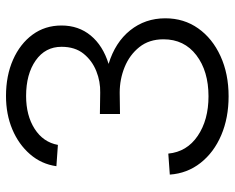

<svg xmlns="http://www.w3.org/2000/svg" viewBox="-91 -675 782 640"><g transform="rotate(-90 300.0 -355.0)"><path d="M299 16Q227 16 169.5 -8.5Q112 -33 77 -77.5Q42 -122 38 -180L108 -185Q114 -123 167 -87Q220 -51 299 -51Q383 -51 436 -91.5Q489 -132 489 -201Q489 -249 463 -281.5Q437 -314 396.5 -330.5Q356 -347 311 -347L240 -346V-413L311 -412Q348 -411 383 -425Q418 -439 441 -467.5Q464 -496 464 -541Q464 -595 418.5 -627Q373 -659 300 -659Q235 -659 190.5 -630.5Q146 -602 137 -553L66 -558Q73 -608 106 -646Q139 -684 189 -705Q239 -726 300 -726Q368 -726 421 -702.5Q474 -679 504.5 -637.5Q535 -596 535 -541Q535 -484 501.5 -443.5Q468 -403 407 -384Q479 -362 519 -312Q559 -262 559 -195Q559 -133 525.5 -85.5Q492 -38 433 -11Q374 16 299 16Z"/></g></svg>

Font: Geist Mono Light
Style: Regular
Weight: 300
Monospace: yes
Designer: Basement.studio, Andrés Briganti, Mateo Zaragoza
Foundry: Basement.studio, Vercel, Andrés Briganti, Guido Ferreyra, Mateo Zaragoza
Version: Version 1.500; ttfautohint (v1.8.4.7-5d5b)